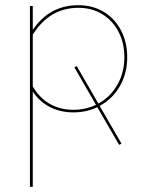

<svg xmlns="http://www.w3.org/2000/svg" viewBox="-20 -429 559 738"><path d="M363 -22 447 123 438 128 354 -17Q312 3 262 3Q213 3 173 -17Q133 -37 106 -77V289H95V-406H106V-314Q170 -409 281 -409Q337 -409 379.5 -383Q422 -357 445.5 -311.5Q469 -266 469 -209Q469 -147 440.5 -97.5Q412 -48 363 -22ZM349 -26 266 -170 275 -175 358 -31Q404 -56 431 -103Q458 -150 458 -209Q458 -264 435.5 -307Q413 -350 373 -374.5Q333 -399 281 -399Q171 -399 106 -296V-97Q131 -53 171 -30Q211 -7 262 -7Q308 -7 349 -26Z"/></svg>

Font: Ysabeau Infant Hairline
Style: Regular
Weight: 100
Designer: Christian Thalmann (Catharsis Fonts)
Version: Version 0.003